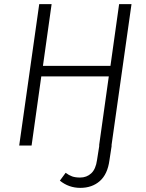

<svg xmlns="http://www.w3.org/2000/svg" viewBox="-20 -705 708 930"><path d="M73 0 170 -685H230L188 -386H515L557 -685H617L520 0H460L507 -335H180L133 0ZM270 170 298 132Q314 144 329.5 149.5Q345 155 368 155Q400 155 422 134.5Q444 114 450 70L461 0H521L510 72Q501 139 463.5 172Q426 205 369 205Q313 205 270 170Z"/></svg>

Font: Fira Sans Light
Style: Italic
Weight: 300
Italic angle: -8°
Designer: bBox Type GmbH & Carrois Corporate GbR & Edenspiekermann AG
Foundry: bBox Type GmbH & Carrois Corporate GbR & Edenspiekermann AG
Version: Version 4.301